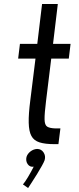

<svg xmlns="http://www.w3.org/2000/svg" viewBox="-20 -720 398 963"><path d="M132 -217 158 -426H71L80 -500H167L191 -700H270L246 -500H334L325 -426H237L211 -214Q203 -150 203.5 -121.5Q204 -93 216.5 -85Q229 -77 256 -76H283L273 3H253Q206 3 178 -6Q150 -15 137.5 -38Q125 -61 124 -104.5Q123 -148 132 -217ZM113 67Q118 51 133 39.5Q148 28 166 27Q187 27 198.5 44.5Q210 62 204 83Q201 92 190.5 111Q180 130 166.5 152Q153 174 140.5 193Q128 212 121 223L95 205Q105 194 121 167Q137 140 149 116Q130 119 119 103.5Q108 88 113 67Z"/></svg>

Font: Kulim Park
Style: Italic
Weight: 400
Italic angle: -8°
Designer: Noponies / Dale Sattler
Foundry: Noponies
Version: Version 1.000; ttfautohint (v1.8.3)